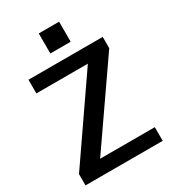

<svg xmlns="http://www.w3.org/2000/svg" viewBox="-216 -1012 995 1120"><g transform="rotate(-30 282.0 -452.0)"><path d="M22 -76 437 -678 497 -608H42V-700H542V-624L125 -22L63 -92H542V0H22ZM366 -904V-769H229V-904Z"/></g></svg>

Font: Pathway Extreme 28pt SemiBold
Style: Regular
Weight: 600
Designer: Eduardo Rodriguez Tunni
Foundry: Eduardo Rodriguez Tunni
Version: Version 1.001;gftools[0.9.26]